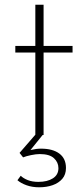

<svg xmlns="http://www.w3.org/2000/svg" viewBox="-20 -573 355 815"><path d="M130 -553H165V-378H288V-350H165V0H130V-350H45V-378H130ZM68 173Q79 184 98 191.5Q117 199 143 199Q181 199 204.5 184Q228 169 228 141Q228 116 209 98.5Q190 81 149 81Q133 81 111.5 85.5Q90 90 78 95L63 76L135 -7L161 0L94 83L78 76Q89 69 111.5 63.5Q134 58 154 58Q204 58 232 79Q260 100 260 140Q260 168 244.5 186Q229 204 203.5 213Q178 222 146 222Q117 222 93 213.5Q69 205 54 192Z"/></svg>

Font: Josefin Sans ExtraLight
Style: Regular
Weight: 250
Designer: Santiago Orozco
Foundry: Typemade
Version: Version 2.000